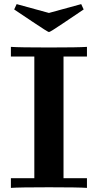

<svg xmlns="http://www.w3.org/2000/svg" viewBox="-20 -914 476 934"><path d="M49 -868 61 -894Q217 -851 218 -851Q219 -851 375 -894L387 -868Q342 -838 286 -800Q224 -758 218 -758Q213 -758 134 -811Q84 -844 49 -868ZM33 0V-47H147V-639H33V-686Q74 -683 218 -683Q362 -683 403 -686V-639H289V-47H403V0Q362 -3 218 -3Q74 -3 33 0Z"/></svg>

Font: CMU Serif
Style: Bold
Weight: 700
Version: Version 0.7.0